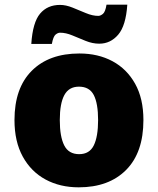

<svg xmlns="http://www.w3.org/2000/svg" viewBox="-20 -792 677 822"><path d="M594 -278Q594 -139 520 -64.5Q446 10 317 10Q237 10 175 -23.5Q113 -57 77.5 -121.5Q42 -186 42 -278Q42 -415 116 -489Q190 -563 320 -563Q400 -563 461.5 -530Q523 -497 558.5 -433.5Q594 -370 594 -278ZM236 -278Q236 -207 255 -169.5Q274 -132 319 -132Q363 -132 381.5 -169.5Q400 -207 400 -278Q400 -349 381.5 -385Q363 -421 318 -421Q275 -421 255.5 -385Q236 -349 236 -278ZM114 -604Q120 -696 151.5 -733.5Q183 -771 237 -771Q262 -771 290.5 -759.5Q319 -748 347.5 -736Q376 -724 401 -724Q410 -724 420.5 -732.5Q431 -741 436 -772H525Q519 -682 486 -643.5Q453 -605 405 -605Q376 -605 346.5 -617Q317 -629 289.5 -640.5Q262 -652 237 -652Q228 -652 218 -644Q208 -636 202 -604Z"/></svg>

Font: Noto Sans Syriac Eastern Black
Style: Regular
Weight: 900
Designer: Patrick Giasson and the Monotype Design Team
Foundry: Monotype Imaging Inc.
Version: Version 3.001; ttfautohint (v1.8.4.7-5d5b)